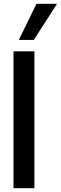

<svg xmlns="http://www.w3.org/2000/svg" viewBox="-20 -990 320 1010"><path d="M51 0V-720H161V0ZM79 -780 172 -970H280L158 -780Z"/></svg>

Font: HostGroteskMedium
Style: Regular
Weight: 500
Designer: Doukan Karapınar based on Poppins by Indian Type Foundry, Jonny Pinhorn
Foundry: Element Type
Version: Version 1.001; ttfautohint (v1.8.4.7-5d5b)